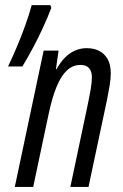

<svg xmlns="http://www.w3.org/2000/svg" viewBox="-20 -734 483 754"><path d="M38.1 0 151.4 -535.2H210L199.7 -462.4H202.1Q216.8 -489.3 234.9 -507.6Q252.9 -525.9 274.7 -535.4Q296.4 -544.9 320.8 -544.9Q347.7 -544.9 368.9 -534.4Q390.1 -523.9 402.6 -502.2Q415 -480.5 415 -445.8Q415 -424.8 410.4 -397Q405.8 -369.1 400.4 -342.8L327.6 0H256.3L326.7 -333.5Q332 -358.4 336.4 -384.5Q340.8 -410.6 340.8 -431.2Q340.8 -454.1 329.6 -466.6Q318.4 -479 295.9 -479Q265.6 -479 242.4 -457Q219.2 -435.1 201.9 -392.6Q184.6 -350.1 171.4 -288.1L110.4 0ZM11.7 -473.1Q30.3 -512.2 47.4 -552.7Q64.5 -593.3 79.1 -634Q93.8 -674.8 104.5 -713.9H177.7L181.6 -703.1Q167 -665 148.9 -625.7Q130.9 -586.4 110.4 -547.9Q89.8 -509.3 67.9 -473.1Z"/></svg>

Font: Open Sans Condensed
Style: Italic
Weight: 400
Width: 3
Italic angle: -12°
Designer: Monotype Design Team
Foundry: Monotype Imaging Inc.
Version: Version 3.000